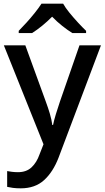

<svg xmlns="http://www.w3.org/2000/svg" viewBox="-20 -786 570 1046"><path d="M1 -539H118L229 -234Q242 -199 251.5 -167Q261 -135 265 -105H269Q274 -130 284.5 -164.5Q295 -199 307 -234L413 -539H530L299 73Q269 151 220 195.5Q171 240 93 240Q68 240 50 237.5Q32 235 19 232V146Q29 148 44.5 150Q60 152 78 152Q124 152 152 125.5Q180 99 195 56L217 0ZM324 -766Q336 -744 358.5 -716.5Q381 -689 405.5 -662.5Q430 -636 449 -618V-606H374Q348 -622 319 -645Q290 -668 264 -695Q210 -641 155 -606H82V-618Q101 -637 124.5 -663Q148 -689 170 -716.5Q192 -744 206 -766Z"/></svg>

Font: Noto Sans Sora Sompeng Medium
Style: Regular
Weight: 500
Designer: Monotype Design Team. David Williams.
Foundry: Monotype Imaging Inc.
Version: Version 2.101; ttfautohint (v1.8.4.7-5d5b)